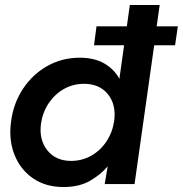

<svg xmlns="http://www.w3.org/2000/svg" viewBox="-20 -740 735 772"><path d="M235 12Q163 12 112 -23.5Q61 -59 37.5 -119.5Q14 -180 25 -255Q35 -327 73.5 -384.5Q112 -442 171 -475Q230 -508 301 -508Q359 -508 399 -485Q439 -462 460 -423L479 -558H358L368 -634H490L502 -720H622L610 -634H695L684 -558H600L521 0H401L413 -71Q384 -37 341 -12.5Q298 12 235 12ZM266 -93Q309 -93 346 -113.5Q383 -134 407.5 -170.5Q432 -207 439 -253Q448 -319 414 -361Q380 -403 318 -403Q274 -403 237.5 -382.5Q201 -362 176.5 -326Q152 -290 145 -244Q136 -179 170 -136Q204 -93 266 -93Z"/></svg>

Font: Host Grotesk SemiBold
Style: Italic
Weight: 600
Italic angle: -8°
Designer: Doğukan Karapınar based on Poppins by Indian Type Foundry, Jonny Pinhorn
Foundry: Element Type
Version: Version 1.001; ttfautohint (v1.8.4.7-5d5b)